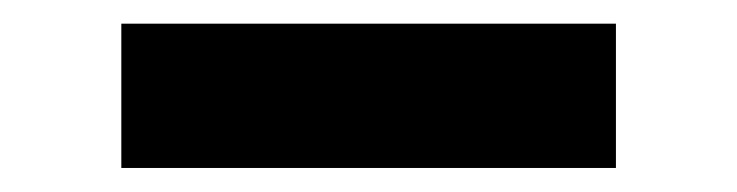

<svg xmlns="http://www.w3.org/2000/svg" viewBox="-20 -752 626 163"><path d="M83 -609.4V-731.9H502.9V-609.4Z"/></svg>

Font: Caskaydia Cove
Style: Bold
Weight: 700
Monospace: yes
Designer: Aaron Bell
Foundry: Saja Typeworks
Version: Version 4.300; ttfautohint (v1.8.3)